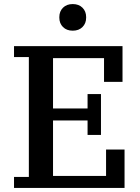

<svg xmlns="http://www.w3.org/2000/svg" viewBox="-20 -925 689 945"><path d="M49 -54H122V-644H49V-698H583V-522H492V-639H241V-391H411V-462H477V-261H411V-332H241V-59H502V-189H593V0H49ZM338 -774Q308 -774 290 -792Q272 -810 272 -838V-841Q272 -869 290 -887Q308 -905 338 -905Q368 -905 386 -887Q404 -869 404 -841V-838Q404 -810 386 -792Q368 -774 338 -774Z"/></svg>

Font: IBM Plex Serif Medium
Style: Regular
Weight: 500
Designer: Mike Abbink, Paul van der Laan, Pieter van Rosmalen
Foundry: Bold Monday
Version: Version 2.5